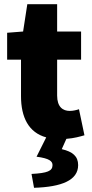

<svg xmlns="http://www.w3.org/2000/svg" viewBox="-20 -650 440 914"><path d="M142 244C274 240 352 208 352 136C352 94 326 72 274 60L296 11C334 8 361 0 382 -6L356 -130C344 -126 328 -122 312 -122C280 -122 252 -140 252 -195V-366H366V-500H252V-630H110L90 -500L14 -494V-366H80V-192C80 -92 116 -19 200 4L154 96C216 104 230 118 230 136C230 164 206 174 130 178Z"/></svg>

Font: Giro Sans Black
Style: Regular
Weight: 900
Designer: Paul D. Hunt
Foundry: Adobe Systems Incorporated
Version: Version 1.000;PS 1.0;hotconv 1.0.88;makeotf.lib2.5.647800